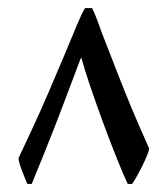

<svg xmlns="http://www.w3.org/2000/svg" viewBox="-20 -601 418 478"><path d="M351 -228Q348 -216 335 -189.5Q322 -163 309 -143H298Q288 -164 271.5 -205Q255 -246 237.5 -293.5Q220 -341 205 -385Q190 -429 183 -456H181L138 -342Q127 -313 116.5 -286Q106 -259 92.5 -225.5Q79 -192 59 -143H48Q45 -151 39.5 -164Q34 -177 30 -189.5Q26 -202 26 -207Q41 -239 61 -282Q81 -325 101.5 -372.5Q122 -420 140 -463Q158 -507 172 -540Q186 -573 192 -581H209Q213 -574 219.5 -557.5Q226 -541 234 -518Q259 -453 282 -395Q305 -337 323.5 -294.5Q342 -252 351 -232Z"/></svg>

Font: Noto Sans Historical
Style: Regular
Weight: 400
Designer: Monotype Design Team
Foundry: Monotype Imaging Inc.
Version: Version 2.013; ttfautohint (v1.8.4.7-5d5b)